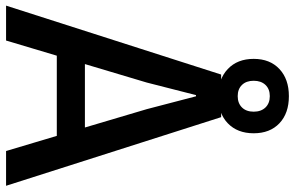

<svg xmlns="http://www.w3.org/2000/svg" viewBox="-198 -802 996 649"><g transform="rotate(90 300.5 -478.0)"><path d="M-4.5 0 228.5 -727H372.5L604.5 0H487L422.5 -216L486.5 -171.5H139L176.5 -266.5H457.5L422 -217.5L345.5 -475.5L302 -642H298L255.5 -475.5L113.5 0ZM301.5 -717Q244 -717 209.8 -749.5Q175.5 -782 175.5 -837Q175.5 -892 209.8 -924Q244 -956 301.5 -956Q359.5 -956 393.2 -924Q427 -892 427 -837Q427 -782 393.2 -749.5Q359.5 -717 301.5 -717ZM301.5 -783Q325.5 -783 339.8 -797.5Q354 -812 354 -837Q354 -862 339.8 -876.8Q325.5 -891.5 301.5 -891.5Q277.5 -891.5 263.5 -876.8Q249.5 -862 249.5 -837Q249.5 -812 263.5 -797.5Q277.5 -783 301.5 -783Z"/></g></svg>

Font: Spline Sans Mono Medium
Style: Regular
Weight: 500
Monospace: yes
Version: Version 1.004